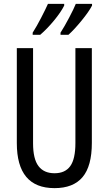

<svg xmlns="http://www.w3.org/2000/svg" viewBox="-20 -963 562 993"><path d="M455 -224Q455 -104 407 -47Q359 10 262 10Q67 10 67 -223V-714H151V-222Q151 -141 179 -104Q207 -67 262 -67Q317 -67 343.5 -104Q370 -141 370 -223V-714H455ZM312 -934Q295 -900 259.5 -857Q224 -814 188 -783H149V-794Q170 -827 193 -871.5Q216 -916 228 -943H312ZM456 -934Q440 -903 402 -856.5Q364 -810 334 -783H293V-794Q313 -825 337.5 -871.5Q362 -918 372 -943H456Z"/></svg>

Font: Noto Sans UI Cond
Style: Regular
Weight: 400
Width: 3
Designer: Monotype Design Team
Foundry: Monotype Imaging Inc.
Version: Version 1.001